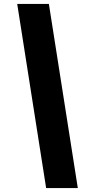

<svg xmlns="http://www.w3.org/2000/svg" viewBox="-20 -862 455 982"><path d="M378 100H216L68 -842H230Z"/></svg>

Font: Montserrat ExtraBold
Style: Italic
Weight: 800
Italic angle: -11.3°
Designer: Julieta Ulanovsky
Foundry: Julieta Ulanovsky
Version: Version 9.000; ttfautohint (v1.8.4.7-5d5b)